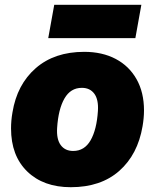

<svg xmlns="http://www.w3.org/2000/svg" viewBox="-20 -770 645 800"><path d="M26 -235Q26 -268 32 -302Q51 -418 129 -486Q207 -554 331 -554Q406 -554 462 -524.5Q518 -495 549 -440Q580 -385 580 -310Q580 -279 574 -244Q554 -126 477 -58Q400 10 275 10Q161 10 93.5 -55.5Q26 -121 26 -235ZM388 -308Q391 -355 373 -379.5Q355 -404 321 -404Q274 -404 248.5 -359.5Q223 -315 218 -237Q215 -190 233 -165.5Q251 -141 285 -141Q332 -141 357.5 -185.5Q383 -230 388 -308ZM206 -750H569L544 -611H181Z"/></svg>

Font: Mona Sans Black
Style: Italic
Weight: 900
Italic angle: -11.7°
Designer: Deni Anggara
Foundry: GitHub
Version: Version 2.000